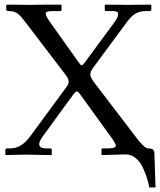

<svg xmlns="http://www.w3.org/2000/svg" viewBox="-20 -666 690 827"><path d="M521 -1Q521 -1 419.9 2L417 0V-20Q417 -26.9 422.9 -26.9H446.8Q479 -26.9 479 -39.1Q479 -46.9 460 -73.2L324.2 -261.2Q316.4 -272.5 310.1 -272Q306.2 -272 294.9 -257.8L163.1 -77.1Q148.9 -57.1 148.9 -45.9Q148.9 -26.9 178.2 -26.9H196.8Q202.6 -25.9 203.1 -20V0L200.2 2Q103 0 87.9 0Q87.9 0 3.9 2L2.9 0V-20Q2.9 -26.9 14.2 -26.9H25.9Q72.8 -26.9 111.8 -81.1L266.1 -291Q275.9 -304.2 275.9 -314Q275.9 -327.1 262.2 -344.2L90.8 -568.8Q70.8 -595.7 56.9 -606.9Q43 -618.2 21 -618.2H19Q6.8 -618.2 6.8 -625V-645L12.2 -646Q27.3 -646 68.1 -645.5Q108.9 -645 112.8 -645Q113.8 -645 139.9 -645.5Q166 -646 196.5 -646Q227.1 -646 240.2 -646Q244.1 -645 245.1 -645V-625Q245.1 -618.2 240.2 -618.2H200.2Q177.2 -618.2 176.8 -606.9Q176.8 -597.2 194.8 -571.8L319.8 -396Q327.6 -384.8 331.8 -384.8Q335.9 -384.8 345.2 -397L474.1 -571.8Q489.3 -592.8 488.8 -606Q488.8 -618.2 467.8 -618.2H438Q431.2 -618.2 431.2 -625V-645L433.1 -646Q445.3 -646 486.6 -645.5Q527.8 -645 532.2 -645Q533.2 -645 576.2 -645.5Q619.1 -646 628.9 -646L631.8 -645V-625Q631.8 -618.2 623 -618.2H606Q583 -618.2 564 -607.7Q544.9 -597.2 522 -564.9L381.8 -375Q368.7 -357.9 369.1 -345.2Q369.1 -333 384.8 -312L562 -80.1Q601.1 -26.9 618.2 -26.9Q645 -26.9 645 -6.8L649.9 141.1H623Q619.1 120.1 613 100.6Q606.9 81.1 595 55.4Q583 29.8 564 14.4Q544.9 -1 521 -1Z"/></svg>

Font: Linux Libertine
Style: Regular
Weight: 400
Designer: Philipp H. Poll
Foundry: Philipp H. Poll
Version: Version 5.3.0 ; ttfautohint (v0.9)